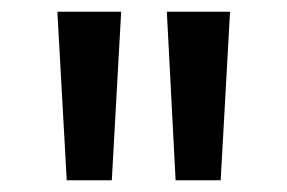

<svg xmlns="http://www.w3.org/2000/svg" viewBox="-20 -688 491 328"><path d="M94 -380 78 -668H187L171 -380ZM280 -380 265 -668H373L357 -380Z"/></svg>

Font: Gantari SemiBold
Style: Regular
Weight: 600
Designer: Anugrah Pasau
Foundry: Lafontype
Version: Version 1.000; ttfautohint (v1.8.4)